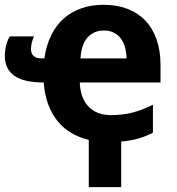

<svg xmlns="http://www.w3.org/2000/svg" viewBox="-20 -576 730 792"><path d="M163.1 -335Q170.9 -390.1 191.7 -431.6Q212.4 -473.1 244.1 -500.7Q275.9 -528.3 317.1 -542.2Q358.4 -556.2 407.2 -556.2Q461.4 -556.2 504.9 -539.8Q548.3 -523.4 578.9 -491.7Q609.4 -460 625.7 -413.8Q642.1 -367.7 642.1 -308.1V-235.8H309.1Q310.1 -204.6 319.1 -179.4Q328.1 -154.3 344.5 -137Q360.8 -119.6 384 -110.4Q407.2 -101.1 437 -101.1Q486.3 -101.1 527.3 -111.8Q568.4 -122.6 610.8 -144V-28.8Q581.1 -13.2 550 -4.4Q519 4.4 480 7.8V195.8H346.2V1Q306.6 -8.3 274.2 -27.6Q241.7 -46.9 217.5 -76.4Q193.4 -106 178.7 -145.8Q164.1 -185.5 160.2 -235.8Q122.6 -235.8 92.8 -241.9Q63 -248 42.5 -261.2Q22 -274.4 11 -295.2Q0 -315.9 0 -345.2Q0 -367.2 5.4 -388.7Q10.7 -410.2 20 -425.8H120.1Q113.3 -410.6 110.6 -397.5Q107.9 -384.3 107.9 -373Q107.9 -355 118.7 -345Q129.4 -335 154.8 -335ZM408.2 -450.2Q368.2 -450.2 342 -422.4Q315.9 -394.5 312 -335H502Q501.5 -359.9 495.6 -380.9Q489.7 -401.9 478.3 -417.2Q466.8 -432.6 449.2 -441.4Q431.6 -450.2 408.2 -450.2Z"/></svg>

Font: Droid Sans
Style: Bold
Weight: 700
Foundry: Ascender Corporation
Version: Version 1.00 build 112